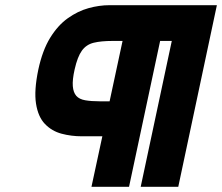

<svg xmlns="http://www.w3.org/2000/svg" viewBox="-20 -722 857 741"><path d="M296 -196H375L333 -1H478L598 -564H643L523 -1H668L817 -702H403Q363 -702 321.5 -690.5Q280 -679 241.5 -651.5Q203 -624 173.5 -576Q144 -528 128 -454Q111 -373 119 -322Q127 -271 153.5 -243.5Q180 -216 217.5 -206Q255 -196 296 -196ZM415 -564H453L403 -331H365Q332 -331 309 -335Q286 -339 274.5 -352Q263 -365 261 -389.5Q259 -414 268 -454Q279 -503 296 -526.5Q313 -550 341.5 -557Q370 -564 415 -564Z"/></svg>

Font: Advent Pro ExtraBold
Style: Italic
Weight: 800
Italic angle: -12°
Version: Version 3.000